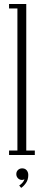

<svg xmlns="http://www.w3.org/2000/svg" viewBox="-20 -770 218 954"><path d="M25 0V-22H66.5V-728H25V-750H110.5V-22H153V0ZM85 163.5 75.5 151.5Q83 147.5 91.5 138Q100 128.5 101 120.5Q96.5 124 89.5 124Q77 124 69 115.5Q61 107 61 95Q61 82.5 69.5 74.5Q78 66.5 90 66.5Q104.5 66.5 112.5 76Q120.5 85.5 120.5 99.5Q120.5 123 109 139.2Q97.5 155.5 85 163.5Z"/></svg>

Font: Imbue 50pt ExtraLight
Style: Regular
Weight: 200
Designer: Tyler Finck
Foundry: Etcetera Type Company
Version: Version 1.102; ttfautohint (v1.8.3)